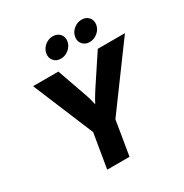

<svg xmlns="http://www.w3.org/2000/svg" viewBox="-211 -1114 1222 1277"><g transform="rotate(-30 400.0 -475.0)"><path d="M243.7 0 287.6 -263.2 94.2 -727.5H288.6L366.2 -506.8Q377.4 -475.6 385.5 -444.1Q393.6 -412.6 400.4 -372.6H369.6Q389.2 -413.1 407.2 -444.6Q425.3 -476.1 445.3 -506.8L591.3 -727.5H799.8L458.5 -263.2L415 0ZM568.4 -793Q534.2 -793 514.6 -815.9Q495.1 -838.9 500.5 -871.6Q505.9 -904.3 533.2 -927Q560.5 -949.7 594.2 -949.7Q628.4 -949.7 648.2 -927Q668 -904.3 662.6 -871.6Q657.2 -838.9 629.6 -815.9Q602.1 -793 568.4 -793ZM347.2 -793Q313 -793 293.5 -815.9Q273.9 -838.9 279.3 -871.6Q284.7 -904.3 311.8 -927Q338.9 -949.7 373 -949.7Q407.2 -949.7 427 -927Q446.8 -904.3 441.4 -871.6Q436 -838.9 408.4 -815.9Q380.9 -793 347.2 -793Z"/></g></svg>

Font: Inter 18pt ExtraBold
Style: Italic
Weight: 800
Italic angle: -9.3988°
Designer: Rasmus Andersson
Foundry: rsms
Version: Version 4.001;git-66647c0bb